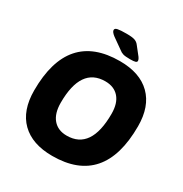

<svg xmlns="http://www.w3.org/2000/svg" viewBox="-199 -1026 1129 1185"><g transform="rotate(30 365.5 -433.5)"><path d="M340 8Q197 8 119.5 -68Q42 -144 42 -287Q42 -708 411 -708Q554 -708 631 -632Q708 -556 708 -415Q708 8 340 8ZM355 -145Q528 -145 528 -400Q528 -475 493 -515Q458 -555 395 -555Q222 -555 222 -303Q222 -227 257 -186Q292 -145 355 -145ZM458 -749Q424 -749 408.5 -753.5Q393 -758 380 -769L305 -822Q280 -841 280 -855Q280 -867 298.5 -871Q317 -875 362 -875Q402 -875 420.5 -868.5Q439 -862 451 -845L496 -788Q502 -779 504 -773.5Q506 -768 506 -765Q506 -756 495.5 -752.5Q485 -749 458 -749Z"/></g></svg>

Font: Asap ExtraBold
Style: Italic
Weight: 800
Italic angle: -6°
Designer: Pablo Cosgaya
Foundry: Omnibus-Type
Version: Version 3.001; ttfautohint (v1.8.4.7-5d5b)